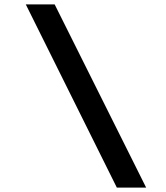

<svg xmlns="http://www.w3.org/2000/svg" viewBox="-20 -767 755 871"><path d="M510 84 97 -747H228L643 84Z"/></svg>

Font: Oak Sans
Style: Bold Italic
Weight: 700
Italic angle: -9.5°
Foundry: Erik Kennedy, Walven
Version: Version 1.000